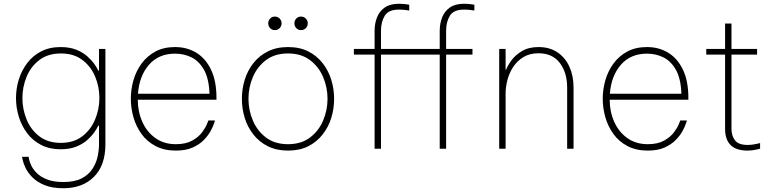

<svg xmlns="http://www.w3.org/2000/svg" viewBox="-20 -790 4115 1020"><path d="M317 210Q256 210 215.5 193Q175 176 151 151Q127 126 115.5 101.5Q104 77 100.5 60Q97 43 97 43H132Q132 43 134.5 56.5Q137 70 146.5 90Q156 110 176 130Q196 150 230.5 163.5Q265 177 317 177Q376 177 413 158Q450 139 470.5 108Q491 77 498.5 42Q506 7 506 -24V-122H502Q496 -109 481.5 -88Q467 -67 443.5 -46Q420 -25 385 -11Q350 3 302 3Q243 3 198.5 -20Q154 -43 124.5 -82Q95 -121 80 -169.5Q65 -218 65 -269Q65 -320 80 -368Q95 -416 124.5 -455Q154 -494 198.5 -517Q243 -540 302 -540Q350 -540 385 -526Q420 -512 443.5 -491Q467 -470 481.5 -449.5Q496 -429 502 -415H506V-530H540V-24Q540 89 479 149.5Q418 210 317 210ZM303 -31Q371 -31 416.5 -65.5Q462 -100 485 -155Q508 -210 508 -269Q508 -329 485.5 -383Q463 -437 417.5 -471.5Q372 -506 304 -506Q235 -506 189.5 -471.5Q144 -437 121.5 -382.5Q99 -328 99 -269Q99 -210 121.5 -155Q144 -100 189.5 -65.5Q235 -31 303 -31Z M914 10Q852 10 806.5 -14Q761 -38 732 -78Q703 -118 689 -167Q675 -216 675 -265Q675 -315 689 -364Q703 -413 732.5 -453Q762 -493 806 -516.5Q850 -540 910 -540Q974 -540 1023.5 -509.5Q1073 -479 1101.5 -419Q1130 -359 1130 -270V-260H712Q712 -197 736 -143Q760 -89 805.5 -56.5Q851 -24 914 -24Q967 -24 1001 -43Q1035 -62 1053.5 -87Q1072 -112 1079.5 -131Q1087 -150 1087 -150H1122Q1122 -150 1117 -134Q1112 -118 1099 -94Q1086 -70 1062.5 -46Q1039 -22 1003 -6Q967 10 914 10ZM713 -292H1093Q1090 -373 1063.5 -419.5Q1037 -466 997 -485.5Q957 -505 910 -505Q823 -505 771.5 -446Q720 -387 713 -292Z M1579 -630Q1564 -630 1554 -640.5Q1544 -651 1544 -666Q1544 -681 1554 -691.5Q1564 -702 1579 -702Q1594 -702 1604.5 -691.5Q1615 -681 1615 -666Q1615 -651 1604.5 -640.5Q1594 -630 1579 -630ZM1440 -630Q1425 -630 1415 -640.5Q1405 -651 1405 -666Q1405 -681 1415 -691.5Q1425 -702 1440 -702Q1455 -702 1465.5 -691.5Q1476 -681 1476 -666Q1476 -651 1465.5 -640.5Q1455 -630 1440 -630ZM1510 10Q1449 10 1403 -13Q1357 -36 1326 -75.5Q1295 -115 1280 -164Q1265 -213 1265 -265Q1265 -317 1280 -366Q1295 -415 1326 -454.5Q1357 -494 1403 -517Q1449 -540 1510 -540Q1572 -540 1617.5 -517Q1663 -494 1694 -454.5Q1725 -415 1740 -366Q1755 -317 1755 -265Q1755 -213 1740 -164Q1725 -115 1694 -75.5Q1663 -36 1617.5 -13Q1572 10 1510 10ZM1510 -24Q1580 -24 1626.5 -59Q1673 -94 1696.5 -149.5Q1720 -205 1720 -265Q1720 -326 1696.5 -381Q1673 -436 1626.5 -471Q1580 -506 1510 -506Q1440 -506 1393.5 -471Q1347 -436 1323.5 -381Q1300 -326 1300 -265Q1300 -205 1323.5 -149.5Q1347 -94 1393.5 -59Q1440 -24 1510 -24Z M1970 0V-500H1860V-530H1970V-626Q1970 -665 1983 -698Q1996 -731 2024.5 -750.5Q2053 -770 2099 -770Q2119 -770 2136.5 -767.5Q2154 -765 2154 -765V-734Q2154 -734 2136.5 -736.5Q2119 -739 2099 -739Q2044 -739 2024 -706.5Q2004 -674 2004 -626V-530H2316V-626Q2316 -665 2329 -698Q2342 -731 2370.5 -750.5Q2399 -770 2445 -770Q2465 -770 2482.5 -767.5Q2500 -765 2500 -765V-734Q2500 -734 2482.5 -736.5Q2465 -739 2445 -739Q2390 -739 2370 -706.5Q2350 -674 2350 -626V-530H2490V-500H2350V0H2316V-500H2004V0Z M2632 0V-530H2666V-420H2669Q2677 -442 2697.5 -470Q2718 -498 2753.5 -519Q2789 -540 2841 -540Q2900 -540 2941.5 -512Q2983 -484 3005 -435.5Q3027 -387 3027 -325V0H2993V-325Q2993 -404 2954 -455.5Q2915 -507 2841 -507Q2795 -507 2762 -487.5Q2729 -468 2707.5 -436Q2686 -404 2676 -366.5Q2666 -329 2666 -292V0Z M3421 10Q3359 10 3313.5 -14Q3268 -38 3239 -78Q3210 -118 3196 -167Q3182 -216 3182 -265Q3182 -315 3196 -364Q3210 -413 3239.5 -453Q3269 -493 3313 -516.5Q3357 -540 3417 -540Q3481 -540 3530.5 -509.5Q3580 -479 3608.5 -419Q3637 -359 3637 -270V-260H3219Q3219 -197 3243 -143Q3267 -89 3312.5 -56.5Q3358 -24 3421 -24Q3474 -24 3508 -43Q3542 -62 3560.5 -87Q3579 -112 3586.5 -131Q3594 -150 3594 -150H3629Q3629 -150 3624 -134Q3619 -118 3606 -94Q3593 -70 3569.5 -46Q3546 -22 3510 -6Q3474 10 3421 10ZM3220 -292H3600Q3597 -373 3570.5 -419.5Q3544 -466 3504 -485.5Q3464 -505 3417 -505Q3330 -505 3278.5 -446Q3227 -387 3220 -292Z M3951 10Q3832 10 3832 -106V-500H3732V-530H3832V-665H3866V-530H4002V-500H3866V-106Q3866 -69 3884.5 -44.5Q3903 -20 3952 -20Q3975 -20 3996.5 -25Q4018 -30 4018 -30V0Q4018 0 3997 5Q3976 10 3951 10Z"/></svg>

Font: Be Vietnam Pro Thin
Style: Regular
Weight: 100
Designer: Lam Bao, Tony Le, Vietanh Nguyen
Foundry: Yellow Type Foundry
Version: Version 1.002; ttfautohint (v1.8.3)